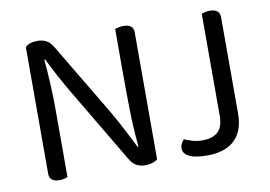

<svg xmlns="http://www.w3.org/2000/svg" viewBox="-69 -723 1184 843"><g transform="rotate(-10 522.5 -301.5)"><path d="M133 5Q89 5 89 -31V-596Q107 -614 143 -614Q167 -614 184 -604.5Q201 -595 215 -570L406 -250Q418 -229 431 -205.5Q444 -182 456 -158.5Q468 -135 478.5 -114.5Q489 -94 496 -80L500 -81Q492 -162 490.5 -244Q489 -326 489 -404V-606Q495 -608 505 -610.5Q515 -613 527 -613Q571 -613 571 -577V-11Q562 -3 548 1.5Q534 6 517 6Q493 6 476 -3.5Q459 -13 445 -38L255 -358Q243 -378 229.5 -402Q216 -426 203.5 -449Q191 -472 180.5 -493Q170 -514 163 -528L159 -527Q164 -479 167 -417.5Q170 -356 170 -301V-2Q165 0 154.5 2.5Q144 5 133 5ZM875 -606Q880 -608 890.5 -610.5Q901 -613 912 -613Q956 -613 956 -576V-148Q956 -103 943 -72.5Q930 -42 907.5 -23.5Q885 -5 855.5 3Q826 11 794 11Q737 11 711 -2.5Q685 -16 685 -38Q685 -52 691 -62Q697 -72 702 -77Q717 -70 738 -64Q759 -58 782 -58Q827 -58 851 -79.5Q875 -101 875 -152Z"/></g></svg>

Font: Baloo Chettan 2
Style: Regular
Weight: 400
Designer: Maithili Shingre, Unnati Kotecha and Ek Type
Foundry: Ek Type
Version: Version 1.640;hotconv 1.0.111;makeotfexe 2.5.65597; ttfautoh